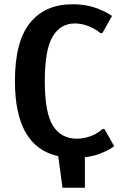

<svg xmlns="http://www.w3.org/2000/svg" viewBox="-20 -730 575 900"><path d="M515 -45Q495 -29 466 -17Q429 1 378 7V150H273L253 2Q50 -42 50 -350Q50 -535 120.5 -622.5Q191 -710 320 -710Q396 -710 456 -682Q483 -671 505 -655L460 -575H450Q439 -585 418 -597Q374 -620 330 -620Q264 -620 227 -559Q190 -498 190 -350Q190 -200 228.5 -140Q267 -80 340 -80Q386 -80 428 -102Q450 -115 460 -125H470Z"/></svg>

Font: Scada
Style: Bold
Weight: 700
Designer: Jovanny Lemonad
Foundry: Jovanny Lemonad
Version: Version 4.100;PS 004.100;hotconv 1.0.88;makeotf.lib2.5.64775